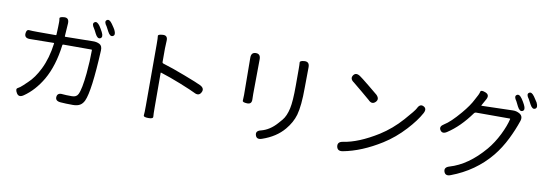

<svg xmlns="http://www.w3.org/2000/svg" viewBox="-63 -1283 5126 1798"><g transform="rotate(10 2500.0 -384.5)"><path d="M195 15Q151 46 128 8Q105 -30 126.5 -41Q148 -52 173 -76Q192 -95 212 -113Q271 -167 318 -262Q371 -369 389 -511Q390 -516 385 -516L160 -513Q108 -512 109 -554Q111 -596 138 -593.5Q165 -591 221 -591H391Q397 -591 397 -597L400 -667Q401 -692 401 -717Q401 -735 398 -751Q395 -767 442 -770Q488 -772 485 -718L477 -596Q477 -591 482 -591L745 -595Q779 -596 807 -582Q835 -568 833 -523Q814 -132 769 -36Q754 -4 728.5 10.5Q703 25 662 25Q592 25 545 21Q493 17 497 -23Q501 -64 553 -57Q576 -54 640 -54Q683 -54 698 -86Q723 -137 738 -290Q749 -409 749 -511Q749 -516 744 -516H476Q469 -516 468 -509Q443 -309 365 -174Q294 -53 195 15ZM808 -635Q782 -622 758 -669Q741 -704 734 -714Q704 -756 727 -772Q750 -789 780 -746Q794 -725 810 -695Q834 -649 808 -635ZM920 -676Q894 -663 870 -709Q850 -748 846 -754Q814 -796 837 -812Q860 -829 890 -786Q918 -746 923 -735Q946 -689 920 -676Z M1379 23Q1331 23 1334 4Q1337 -15 1337 -88V-670Q1337 -733 1334 -749Q1331 -765 1379 -768Q1427 -771 1423 -717L1422 -695Q1420 -670 1420 -645V-516Q1420 -507 1429 -504Q1522 -476 1644 -429Q1770 -381 1804 -364Q1851 -340 1829 -300Q1808 -260 1762 -285Q1736 -299 1617 -347Q1511 -389 1425 -416Q1420 -418 1420 -413L1421 -88Q1421 -20 1423.5 2Q1426 24 1379 23Z M2461 30Q2412 47 2400 7Q2387 -34 2439 -46Q2521 -67 2587 -142Q2604 -161 2621 -181Q2655 -221 2672 -298Q2687 -366 2687 -514V-672Q2687 -717 2685 -735Q2683 -753 2729 -756Q2776 -758 2775 -705L2773 -510Q2773 -339 2748 -250Q2726 -174 2668 -105Q2593 -15 2461 30ZM2266 -273Q2221 -275 2223 -291Q2225 -307 2225 -346L2222 -698Q2221 -751 2267 -751Q2312 -751 2311 -698L2308 -370Q2308 -345 2309 -320Q2312 -271 2266 -273Z M3227 13Q3176 22 3168 -22Q3161 -66 3213 -74Q3358 -95 3541 -209Q3652 -279 3744 -383Q3829 -479 3841 -504Q3863 -551 3899 -533Q3935 -515 3910 -469Q3869 -393 3786 -303Q3695 -204 3587 -136Q3402 -20 3227 13ZM3450 -495Q3418 -464 3382 -502Q3380 -504 3304 -568Q3223 -636 3218 -639Q3175 -668 3198 -703Q3221 -737 3264 -708Q3280 -698 3360 -633Q3440 -568 3445 -563Q3482 -526 3450 -495Z M4261 58Q4212 77 4198 36Q4185 -4 4235 -19Q4409 -70 4560 -248Q4616 -314 4661 -404Q4703 -489 4718 -555Q4719 -560 4714 -560H4395Q4382 -560 4374 -549Q4274 -410 4159 -335Q4116 -306 4094 -340Q4073 -373 4118 -400Q4175 -434 4264 -539Q4331 -618 4361 -679Q4373 -703 4386 -726Q4394 -742 4398.5 -760.5Q4403 -779 4447 -762Q4492 -744 4465 -697L4431 -636Q4429 -632 4434 -632L4730 -640Q4765 -641 4795 -623Q4831 -601 4816 -555Q4786 -466 4743 -379Q4694 -280 4631 -203Q4485 -26 4261 58ZM4820 -651Q4794 -638 4770 -684Q4750 -725 4747 -730Q4716 -772 4739 -788Q4762 -805 4792 -762Q4810 -735 4822 -711Q4846 -664 4820 -651ZM4932 -692Q4906 -679 4882 -725Q4862 -764 4858 -770Q4826 -812 4849 -828Q4872 -845 4902 -802Q4928 -765 4935 -752Q4958 -705 4932 -692Z"/></g></svg>

Font: Resource Han Rounded JP
Style: Regular
Weight: 400
Designer: Cyano Hao (round all glyphs); Ryoko NISHIZUKA 西塚涼子 (kana, bopomofo & ideographs); Paul D. Hunt (Latin, Greek & Cyrillic)
Foundry: Cyano Hao
Version: 0.990